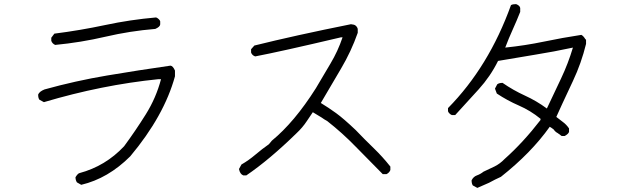

<svg xmlns="http://www.w3.org/2000/svg" viewBox="-20 -824 3040 936"><path d="M249 -605Q235 -611 230 -625V-640L245 -660Q371 -676 493 -702Q615 -728 741 -739Q747 -737 753.5 -731Q760 -725 761 -720V-705Q760 -693 737 -683Q614 -673 494 -645Q374 -617 249 -605ZM376 77 355 65Q348 54 348 40Q359 22 367 20Q494 -14 585 -111Q641 -187 691 -267Q741 -347 765 -438H752Q476 -410 194 -326L172 -338Q166 -346 166 -363Q172 -378 197 -388Q348 -430 502.5 -456Q657 -482 811 -504Q823 -503 833 -480V-452Q780 -259 615 -62Q507 46 376 77Z M1181 31H1166Q1150 25 1145 0L1157 -22Q1192 -42 1225 -70Q1258 -98 1291 -121L1305 -138Q1415 -228 1520 -394Q1555 -454 1591 -514Q1627 -574 1650 -642H1642Q1345 -572 1224 -549Q1209 -554 1204 -568V-584L1220 -602Q1417 -651 1691 -706Q1699 -705 1705.5 -703.5Q1712 -702 1718 -695Q1724 -688 1724 -680V-664Q1692 -573 1642.5 -489.5Q1593 -406 1544 -322Q1582 -299 1618.5 -272.5Q1655 -246 1714 -190Q1758 -144 1801.5 -102Q1845 -60 1883 -12V5Q1878 18 1864 25H1846Q1780 -41 1714.5 -108.5Q1649 -176 1575 -234Q1560 -242 1548 -251L1505 -277L1476 -234Q1455 -202 1425 -174Q1294 -46 1181 31Z M2307 92 2285 80Q2279 71 2279 55Q2288 37 2305 31Q2322 25 2337 13Q2364 1 2391 -12.5Q2418 -26 2440 -49Q2530 -129 2615 -239V-245Q2566 -285 2509.5 -309.5Q2453 -334 2402 -368L2393 -392L2404 -413Q2413 -420 2430 -420Q2482 -384 2539 -358Q2596 -332 2646 -295Q2681 -369 2715.5 -442Q2750 -515 2773 -592Q2680 -572 2589.5 -557.5Q2499 -543 2408 -527Q2371 -452 2313.5 -388.5Q2256 -325 2199 -263H2183Q2177 -265 2171 -271Q2165 -277 2164 -282V-297Q2363 -499 2471 -799Q2479 -804 2496 -804Q2514 -797 2516 -785V-766Q2499 -723 2479.5 -680Q2460 -637 2443 -592Q2540 -602 2631 -621Q2722 -640 2814 -654Q2824 -649 2833 -634L2837 -630V-610Q2814 -516 2773 -429Q2710 -295 2692 -254Q2708 -241 2724.5 -229Q2741 -217 2754 -198V-181Q2751 -171 2733 -161H2718L2699 -175Q2687 -181 2679 -193Q2669 -201 2660 -206Q2569 -78 2422 38Q2393 51 2364 67Q2336 80 2307 92Z"/></svg>

Font: Yozai
Style: Regular
Weight: 400
Designer: LXGW / Y.OzVox
Foundry: LXGW / Y.OzVox
Version: Version 0.861;October 22, 2024